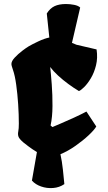

<svg xmlns="http://www.w3.org/2000/svg" viewBox="-20 -774 540 960"><path d="M301.8 146.5Q276.9 163.6 245.6 166Q214.4 168.5 185.5 158.4Q156.7 148.4 139.6 128.9L164.6 -13.7Q141.1 -27.8 121.8 -42.5Q102.5 -57.1 96.7 -62Q76.2 -79.6 72.3 -91.1Q68.4 -102.5 71.3 -116.5Q74.2 -130.4 74.2 -155.8Q74.2 -201.2 70.8 -252.9Q67.4 -304.7 61 -350.6Q54.7 -396.5 44.9 -424.3Q41.5 -434.6 39.3 -441.9Q37.1 -449.2 37.1 -454.1Q37.1 -468.3 53.7 -486.1Q70.3 -503.9 91.1 -519.8Q111.8 -535.6 124.5 -543Q141.1 -552.7 171.6 -567.1Q202.1 -581.5 226.6 -586.4L213.9 -706.5Q230 -732.4 252.7 -743.2Q275.4 -753.9 310.1 -753.9Q330.1 -753.9 350.8 -749.8Q371.6 -745.6 380.9 -736.3L339.8 -559.6Q353 -554.7 362.3 -550.3L462.9 -526.9Q469.2 -484.4 460.2 -447.8Q451.2 -411.1 434.6 -383.3Q418 -355.5 400.9 -338.6Q383.8 -321.8 374.5 -318.8Q349.6 -333.5 322 -353.8Q294.4 -374 270.3 -396.2Q246.1 -418.5 231 -439Q234.9 -403.8 238.8 -351.3Q242.7 -298.8 242.4 -244.1Q242.2 -189.5 232.9 -146.5L242.2 -138.7Q253.9 -143.6 283.9 -156.5Q314 -169.4 349.4 -185.5Q384.8 -201.7 412.1 -216.3L461.4 -141.6Q452.1 -125 423.6 -98.1Q395 -71.3 357.2 -44.7Q319.3 -18.1 282.2 -2.9Q290 32.7 294.4 73.2Q298.8 113.8 301.8 146.5Z"/></svg>

Font: Fruktur
Style: Regular
Weight: 400
Designer: Viktoriya Grabowska, Eben Sorkin
Foundry: Viktoriya Grabowska
Version: Version 1.008; ttfautohint (v1.8.4.7-5d5b)